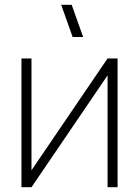

<svg xmlns="http://www.w3.org/2000/svg" viewBox="-20 -785 583 805"><path d="M328.5 -630 280.5 -765H236.5L284.5 -630ZM431 -540 112 -71V-540H70V0H112L431 -469V0H473V-540Z"/></svg>

Font: Vela Sans ExtLt
Style: Regular
Weight: 200
Designer: Principal design: Mikhail Sharanda - project Manrope.
Design modification: Ravid Balaliev
Foundry: Mikhail Sharanda
Version: Version 1.001